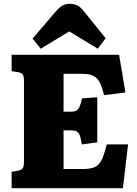

<svg xmlns="http://www.w3.org/2000/svg" viewBox="-20 -989 719 1009"><path d="M41 0V-86L75 -92Q94 -96 100 -105.5Q106 -115 106 -144V-562Q106 -588 99.5 -597.5Q93 -607 73 -610L41 -615V-701H606L639 -503L527 -489Q519 -521 510 -543Q501 -565 488.5 -577.5Q476 -590 457.5 -595.5Q439 -601 410 -601H314V-402H353Q371 -402 381.5 -408Q392 -414 398.5 -429Q405 -444 411 -472L491 -478V-241L410 -230Q406 -259 400 -275.5Q394 -292 383 -298Q372 -304 351 -304H314V-101H420Q450 -101 470 -108Q490 -115 502 -129.5Q514 -144 523 -169Q532 -194 541 -230H653L626 0ZM194 -733 151 -786 270 -925Q291 -950 307.5 -959.5Q324 -969 348 -969Q368 -969 386 -960.5Q404 -952 424 -926L535 -788L494 -733L344 -824Z"/></svg>

Font: Literata ExtraBold
Style: Regular
Weight: 800
Designer: Latin by Veronika Burian and Jose Scaglione. Greek by Irene Vlachou. Cyrillic by Vera Evstafieva.
Foundry: TypeTogether
Version: Version 3.103;gftools[0.9.29]